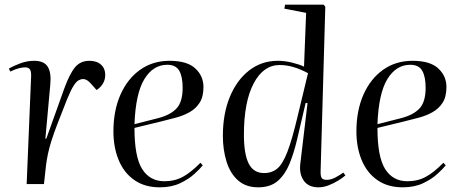

<svg xmlns="http://www.w3.org/2000/svg" viewBox="-20 -787 1970 821"><path d="M113 -459Q114 -480 108.5 -489.5Q103 -499 87 -499Q77 -499 62 -495.5Q47 -492 24 -481L18 -494Q37 -505 66.5 -516Q96 -527 126 -527Q169 -527 184.5 -501Q200 -475 195 -425L174 -194H178L255 -409Q278 -472 301 -499.5Q324 -527 362 -527Q394 -527 412 -510.5Q430 -494 430 -467Q430 -446 420 -429.5Q410 -413 393 -402L370 -428Q352 -449 336 -449Q326 -449 316 -443.5Q306 -438 294.5 -420Q283 -402 267 -363Q242 -300 225.5 -257Q209 -214 199.5 -183.5Q190 -153 185 -129Q180 -105 177 -82L168 0H94Z M705 -527Q780 -527 815 -494.5Q850 -462 850 -415Q850 -373 833.5 -347.5Q817 -322 790 -307Q763 -292 730.5 -283.5Q698 -275 666 -267L555 -240Q555 -116 588 -64Q621 -12 683 -12Q727 -12 762 -31Q797 -50 837 -91L847 -80Q836 -66 811.5 -43.5Q787 -21 750 -3.5Q713 14 663 14Q599 14 554.5 -17Q510 -48 487.5 -102.5Q465 -157 465 -225Q465 -314 495 -382Q525 -450 579 -488.5Q633 -527 705 -527ZM761 -412Q761 -459 746.5 -484.5Q732 -510 695 -510Q635 -510 597.5 -449Q560 -388 555 -256L657 -282Q710 -296 735.5 -324Q761 -352 761 -412Z M1351 -58Q1350 -34 1355.5 -26Q1361 -18 1377 -18Q1395 -18 1414 -28Q1433 -38 1448 -49L1457 -37Q1446 -27 1426.5 -15Q1407 -3 1385 5.5Q1363 14 1342 14Q1299 14 1279 -14.5Q1259 -43 1264 -86L1295 -346L1287 -347L1250 -189Q1237 -134 1218.5 -88Q1200 -42 1168.5 -14Q1137 14 1084 14Q1031 14 997.5 -16Q964 -46 948.5 -96.5Q933 -147 933 -206Q933 -300 962.5 -372Q992 -444 1045 -485.5Q1098 -527 1168 -527Q1198 -527 1230 -519Q1262 -511 1280 -502L1289 -732L1196 -750L1199 -767H1364L1371 -758ZM1109 -47Q1143 -47 1166 -66.5Q1189 -86 1209 -138Q1229 -190 1252 -287L1297 -474Q1233 -509 1176 -509Q1106 -509 1064.5 -430Q1023 -351 1023 -211Q1023 -128 1043.5 -87.5Q1064 -47 1109 -47Z M1744 -527Q1819 -527 1854 -494.5Q1889 -462 1889 -415Q1889 -373 1872.5 -347.5Q1856 -322 1829 -307Q1802 -292 1769.5 -283.5Q1737 -275 1705 -267L1594 -240Q1594 -116 1627 -64Q1660 -12 1722 -12Q1766 -12 1801 -31Q1836 -50 1876 -91L1886 -80Q1875 -66 1850.5 -43.5Q1826 -21 1789 -3.5Q1752 14 1702 14Q1638 14 1593.5 -17Q1549 -48 1526.5 -102.5Q1504 -157 1504 -225Q1504 -314 1534 -382Q1564 -450 1618 -488.5Q1672 -527 1744 -527ZM1800 -412Q1800 -459 1785.5 -484.5Q1771 -510 1734 -510Q1674 -510 1636.5 -449Q1599 -388 1594 -256L1696 -282Q1749 -296 1774.5 -324Q1800 -352 1800 -412Z"/></svg>

Font: Literata 72pt
Style: Italic
Weight: 400
Italic angle: -2°
Designer: Latin by Veronika Burian and Jose Scaglione. Greek by Irene Vlachou. Cyrillic by Vera Evstafieva
Foundry: TypeTogether
Version: Version 3.002